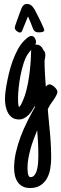

<svg xmlns="http://www.w3.org/2000/svg" viewBox="-20 -589 312 978"><path d="M272.5 -121.1Q272.5 -116.2 269.8 -109.6Q267.1 -103 262.9 -95.9Q258.8 -88.9 253.9 -81.5Q249 -74.2 244.6 -68.4L237.3 -58.1L230 -45.4L223.6 -33.7Q224.1 -23.9 225.1 -12.7Q226.1 -1.5 227.1 8.8Q232.4 59.1 236.6 111.3Q240.7 163.6 240.7 213.9Q240.7 240.7 236.3 268.3Q231.9 295.9 220 318.1Q208 340.3 187 354.5Q166 368.7 133.3 368.7Q110.8 368.7 95.2 360.4Q79.6 352.1 70.1 338.1Q60.5 324.2 56.2 305.7Q51.8 287.1 51.8 267.1Q51.8 227.5 61 187Q70.3 146.5 85.2 106.9Q100.1 67.4 119.1 29.5Q138.2 -8.3 157.7 -43Q157.7 -43.9 157.7 -45.2Q157.7 -46.4 157.2 -49.3Q150.9 -37.6 142.8 -25.1Q134.8 -12.7 124.8 -2.9Q114.7 6.8 102.8 13.2Q90.8 19.5 76.2 19.5Q55.7 19.5 42 9.8Q28.3 0 20.3 -15.1Q12.2 -30.3 8.8 -48.3Q5.4 -66.4 5.4 -82.5Q5.4 -101.1 7.6 -119.1Q9.8 -137.2 12.7 -154.3Q17.6 -181.6 25.1 -213.6Q32.7 -245.6 43.9 -277.1Q55.2 -308.6 70.1 -336.4Q85 -364.3 105 -383.8L108.9 -387.2Q115.2 -393.6 123.5 -399.7Q131.8 -405.8 140.6 -405.8Q146 -405.8 150.1 -402.8Q154.3 -399.9 157.2 -395.3Q160.2 -390.6 161.9 -385.3Q163.6 -379.9 163.6 -375Q163.6 -369.1 159.2 -362.3H160.2Q189.9 -362.3 200.2 -335Q205.6 -330.1 208.3 -323.2Q210.9 -316.4 210.9 -308.6Q210.9 -304.7 210.4 -300Q210 -295.4 209 -291.5Q208 -287.1 207.5 -283.2Q207 -279.3 207 -275.9Q207 -264.6 207.5 -248Q208 -231.4 209 -213.4Q210 -195.3 211.2 -178Q212.4 -160.6 213.4 -147.9Q216.8 -152.3 221.4 -155.8Q226.1 -159.2 232.4 -159.2Q237.8 -159.2 244.9 -155.3Q252 -151.4 258.1 -145.5Q264.2 -139.6 268.3 -133.1Q272.5 -126.5 272.5 -121.1ZM138.2 -322.3Q138.2 -325.2 138.4 -328.6Q138.7 -332 139.6 -335.9L136.2 -331.5Q132.3 -327.1 128.9 -323.2Q125.5 -319.3 122.6 -314.9Q109.9 -296.4 100.3 -266.8Q90.8 -237.3 84.5 -204.8Q78.1 -172.4 75 -141.1Q71.8 -109.9 71.8 -87.4Q71.8 -76.2 72.3 -64.9Q72.8 -53.7 77.1 -43Q84 -50.3 88.4 -58.8Q92.8 -67.4 96.7 -76.7Q107.4 -100.6 115.2 -132.3Q123 -164.1 127.9 -197.8Q132.8 -231.4 135.3 -263.9Q137.7 -296.4 138.2 -322.3ZM175.3 199.2Q175.3 166 173.8 137Q172.4 107.9 169.4 74.7Q160.6 95.7 151.6 119.9Q142.6 144 135.7 168.7Q128.9 193.4 124.5 217.8Q120.1 242.2 120.1 264.2V267.6Q120.1 278.8 121.6 291.7Q123 304.7 130.9 313H136.2Q146 313 152.6 306.4Q159.2 299.8 163.6 289.6Q168 279.3 170.4 266.6Q172.9 253.9 173.8 241.2Q174.8 228.5 175 217.3Q175.3 206.1 175.3 199.2ZM205.6 -436Q205.6 -432.1 202.6 -429.7Q199.7 -427.2 195.8 -426Q191.9 -424.8 187.5 -424.6Q183.1 -424.3 180.2 -424.3Q175.8 -424.3 170.7 -424.6Q165.5 -424.8 161.6 -427.2Q154.8 -430.2 152.1 -435.3Q149.4 -440.4 147 -445.8Q141.1 -461.4 135.3 -476.1Q129.4 -490.7 122.6 -505.4Q115.7 -488.3 108.9 -471.7Q102.1 -455.1 95.2 -438Q93.8 -433.6 92 -430.4Q90.3 -427.2 86.4 -424.3Q85.4 -423.3 81.5 -423.3Q77.6 -423.3 73 -425.5Q68.4 -427.7 64.5 -431.2Q60.5 -434.6 57.9 -439Q55.2 -443.4 55.2 -447.8Q55.2 -451.2 59.8 -465.1Q64.5 -479 70.6 -495.8Q76.7 -512.7 82.3 -527.8Q87.9 -543 90.3 -548.3Q94.7 -558.1 100.8 -563.5Q106.9 -568.8 118.7 -568.8Q132.3 -568.8 143.1 -558.1Q151.9 -549.3 157.7 -537.8Q163.6 -526.4 169.4 -515.1Q171.4 -511.2 177.5 -499.3Q183.6 -487.3 189.7 -474.1Q195.8 -460.9 200.7 -449.7Q205.6 -438.5 205.6 -436Z"/></svg>

Font: Just Another Hand
Style: Regular
Weight: 400
Designer: Astigmatic (AOETI)
Foundry: Astigmatic (AOETI)
Version: Version 1.000